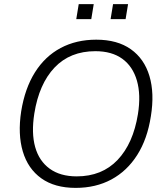

<svg xmlns="http://www.w3.org/2000/svg" viewBox="-20 -906 805 934"><path d="M83 -364Q101 -476 150 -554Q199 -632 275 -672.5Q351 -713 448 -713Q551 -713 616.5 -666.5Q682 -620 707 -536Q732 -452 714 -341Q697 -230 647.5 -152Q598 -74 522 -33Q446 8 348 8Q246 8 181 -38.5Q116 -85 91 -169Q66 -253 83 -364ZM147 -354Q132 -259 151 -191Q170 -123 221.5 -85.5Q273 -48 353 -48Q476 -48 552 -128Q628 -208 651 -351Q666 -445 646 -514Q626 -583 575 -620Q524 -657 444 -657Q321 -657 245.5 -577.5Q170 -498 147 -354ZM518 -813 530 -886H603L591 -813ZM351 -813 363 -886H436L424 -813Z"/></svg>

Font: Mulish ExtraLight Light
Style: Italic
Weight: 300
Italic angle: -9°
Version: Version 3.603